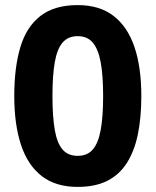

<svg xmlns="http://www.w3.org/2000/svg" viewBox="-20 -815 612 754"><path d="M535 -438Q535 -354 521.5 -288Q508 -222 478.5 -175.5Q449 -129 401.5 -105Q354 -81 285 -81Q199 -81 144 -123.5Q89 -166 62.5 -246Q36 -326 36 -438Q36 -550 60 -630Q84 -710 139 -752.5Q194 -795 285 -795Q371 -795 426 -752.5Q481 -710 508 -630.5Q535 -551 535 -438ZM186 -438Q186 -358 195 -305.5Q204 -253 225.5 -228Q247 -203 285 -203Q323 -203 344.5 -228Q366 -253 375.5 -305Q385 -357 385 -438Q385 -518 375.5 -570Q366 -622 344.5 -647.5Q323 -673 285 -673Q247 -673 225.5 -647.5Q204 -622 195 -570Q186 -518 186 -438Z"/></svg>

Font: Noto Sans Kannada UI
Style: Regular
Weight: 400
Designer: Jelle Bosma - Monotype Design Team
Foundry: Monotype Imaging Inc.
Version: Version 2.006